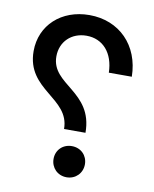

<svg xmlns="http://www.w3.org/2000/svg" viewBox="-83 -782 686 856"><g transform="rotate(10 260.5 -354.0)"><path d="M326 -199C326 -387 139 -383 139 -512C139 -579 188 -626 256 -626C330 -626 380 -570 382 -481H486C484 -623 388 -719 253 -719C126 -719 35 -635 35 -518C35 -341 229 -340 229 -199ZM277 11C318 11 348 -20 348 -60C348 -100 318 -130 277 -130C236 -130 206 -100 206 -60C206 -20 236 11 277 11Z"/></g></svg>

Font: UULA Sans Medium
Style: Regular
Weight: 500
Designer: Mohamed Gaber, Laura Garcia Mut
Foundry: Kief Type Foundry
Version: Version 3.006;hotconv 1.0.109;makeotfexe 2.5.65596